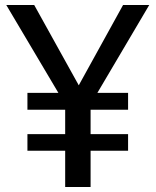

<svg xmlns="http://www.w3.org/2000/svg" viewBox="-20 -743 619 763"><path d="M573 -723H469L293 -404L116 -723H5L212 -374H89V-307H239V-210H89V-144H239V0H340V-144H489V-210H340V-307H489V-374H367Z"/></svg>

Font: Glow Sans SC Normal Medium
Style: Regular
Weight: 600
Designer: Ryoko NISHIZUKA (kana, bopomofo & ideographs); Paul D. Hunt (Latin, Greek & Cyrillic); Sandoll Communications, Soo-young
Version: Version 0.93